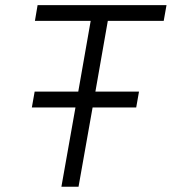

<svg xmlns="http://www.w3.org/2000/svg" viewBox="-20 -713 656 733"><path d="M101.6 -302.7H268.1L214.4 0H279.8L333.5 -302.7H500L510.7 -363.3H344.2L391.6 -633.3H605L615.7 -693.4H123.5L113.3 -633.3H326.2L278.8 -363.3H112.3Z"/></svg>

Font: Cascadia Mono NF Light
Style: Italic
Weight: 300
Italic angle: -10°
Monospace: yes
Designer: Aaron Bell
Foundry: Saja Typeworks
Version: Version 2404.023